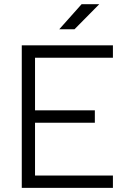

<svg xmlns="http://www.w3.org/2000/svg" viewBox="-20 -914 626 934"><path d="M85.9 0H529.3V-60.1H150.4V-316.9H441.4V-377.4H150.4V-633.3H529.3V-693.4H85.9ZM268.1 -771.5H342.3L462.9 -893.6H377Z"/></svg>

Font: Cascadia Code Light
Style: Regular
Weight: 300
Monospace: yes
Designer: Aaron Bell
Foundry: Saja Typeworks
Version: Version 2404.023